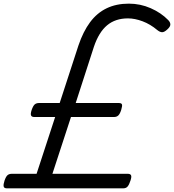

<svg xmlns="http://www.w3.org/2000/svg" viewBox="-49 -1035 956 1055"><path d="M-10 0Q-27 0 -29 -11Q-31 -22 -24 -43Q-16 -66 -7 -73Q2 -80 16 -80H152L254 -392H140Q125 -392 121.5 -401Q118 -410 125 -431Q133 -454 142 -461.5Q151 -469 166 -469H279L382 -785Q408 -862 446 -913Q484 -964 537 -989.5Q590 -1015 659 -1015Q722 -1015 779 -990Q836 -965 875 -925Q887 -913 887 -900.5Q887 -888 870 -873Q854 -858 842 -858Q830 -858 815 -870Q777 -902 734.5 -918Q692 -934 654 -934Q585 -934 539.5 -896Q494 -858 467 -778L367 -469H603Q618 -469 621 -461.5Q624 -454 617 -431Q610 -409 601 -400.5Q592 -392 577 -392H341L239 -80H653Q667 -80 671 -72Q675 -64 668 -43Q661 -21 652.5 -10.5Q644 0 627 0Z"/></svg>

Font: Playwrite BE VLG
Style: Regular
Weight: 400
Designer: Veronika Burian, José Scaglione
Foundry: TypeTogether
Version: Version 1.002